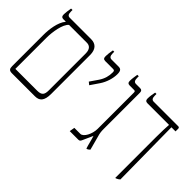

<svg xmlns="http://www.w3.org/2000/svg" viewBox="-73 -1030 1418 1418"><g transform="rotate(45 636.5 -320.5)"><path d="M79 0H318C365 0 391 -24 391 -98V-504C391 -561 364 -592 313 -592H90C71 -592 64 -605 64 -631V-647H49C45 -623 41 -595 41 -580C41 -561 46 -551 66 -551H90V-550C52 -505 42 -421 42 -366V-39C42 -11 50 0 79 0ZM73 -41V-366C73 -426 88 -523 124 -551H310C339 -551 360 -533 360 -488V-104C360 -60 348 -41 301 -41Z M544 -341 591 -410C618 -450 634 -503 634 -546C634 -582 623 -592 600 -592H527C509 -592 500 -604 500 -630V-647H486C481 -622 478 -595 478 -580C478 -560 483 -551 503 -551H584C599 -551 600 -543 600 -530C600 -493 591 -458 567 -422L523 -358Z M860 4H864C870 3 882 -5 887 -11L858 -119C850 -145 848 -163 848 -188V-567C848 -584 841 -592 825 -592H782C764 -592 756 -604 756 -630V-647H741C739 -631 733 -603 733 -577C733 -559 740 -551 758 -551H802C814 -551 816 -547 816 -534V-157C816 -104 784 -41 752 -41H689L682 0H773C785 0 790 -7 796 -21L831 -99C840 -73 850 -26 860 4Z M1164 6H1170C1182 1 1192 -5 1199 -12L1193 -551H1236V-579C1236 -588 1231 -592 1223 -592H967C949 -592 941 -604 941 -630V-647H927C924 -631 918 -602 918 -577C918 -559 926 -551 943 -551H1168V-550C1166 -517 1164 -483 1164 -419Z"/></g></svg>

Font: Noto Serif Hebrew Condensed ExtraLight
Style: Regular
Weight: 200
Width: 3
Designer: Monotype Design Team
Foundry: Monotype Imaging Inc.
Version: Version 2.004